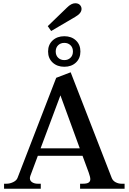

<svg xmlns="http://www.w3.org/2000/svg" viewBox="-20 -1162 792 1182"><path d="M295 -971 274 -1001 392 -1115Q419 -1142 443 -1142Q462 -1142 472 -1131.5Q482 -1121 482 -1107Q482 -1080 443 -1058ZM475 -845Q475 -803 447.5 -777Q420 -751 376 -751Q332 -751 304 -777Q276 -803 276 -845Q276 -887 304 -913Q332 -939 376 -939Q420 -939 447.5 -913Q475 -887 475 -845ZM429 -845Q429 -869 414 -883.5Q399 -898 376 -898Q353 -898 338 -883.5Q323 -869 323 -845Q323 -821 338 -806.5Q353 -792 376 -792Q399 -792 414 -806.5Q429 -821 429 -845ZM747 -31V0H473V-31H491Q515 -31 525.5 -38Q536 -45 536 -59Q536 -72 526 -100L488 -203H213L167 -80Q164 -71 164 -65Q164 -49 178 -40Q192 -31 212 -31H231V0H5V-31H20Q41 -31 61.5 -41Q82 -51 88 -67L326 -683L415 -717L668 -66Q675 -49 692 -40Q709 -31 728 -31ZM471 -249 352 -575 230 -249Z"/></svg>

Font: Taviraj Medium
Style: Regular
Weight: 500
Designer: Katatrad Team
Foundry: CadsonDemak
Version: Version 1.030